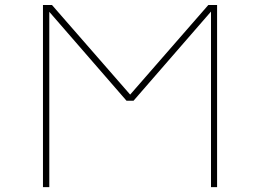

<svg xmlns="http://www.w3.org/2000/svg" viewBox="-20 -773 1040 770"><path d="M826.2 -22.5V-726.6L515.6 -369.1H487.3L177.7 -725.6V-22.5H152.3V-752.9H188.5L502 -393.6L815.4 -752.9H850.6V-22.5Z"/></svg>

Font: Mgen+ 1mn thin
Style: Regular
Weight: 100
Designer: [Source Han Sans]
Ryoko NISHIZUKA  (kana & ideographs); Paul D. Hunt (Latin, Greek & Cyrillic); Wenlong ZHANG  (bopomofo
Version: Version 1.059.20150602